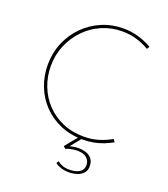

<svg xmlns="http://www.w3.org/2000/svg" viewBox="-164 -825 1019 1164"><g transform="rotate(20 345.0 -243.5)"><path d="M616 -43Q590 -28 560.5 -16.5Q531 -5 498 1.5Q465 8 429 8Q349 8 283.5 -20Q218 -48 171 -97Q124 -146 99 -210.5Q74 -275 74 -347Q74 -423 101.5 -489Q129 -555 178 -604.5Q227 -654 292 -682Q357 -710 431 -710Q482 -710 528.5 -696.5Q575 -683 616 -659L606 -642Q568 -665 523.5 -678Q479 -691 431 -691Q362 -691 300.5 -664.5Q239 -638 193 -590.5Q147 -543 120.5 -480.5Q94 -418 94 -346Q94 -279 117.5 -218Q141 -157 185 -110.5Q229 -64 290.5 -37.5Q352 -11 429 -11Q478 -11 522 -24.5Q566 -38 604 -60ZM337 181Q349 192 368 199.5Q387 207 414 207Q455 207 479 191.5Q503 176 503 146Q503 119 483 100.5Q463 82 421 82Q404 82 382 86.5Q360 91 348 97L334 84L407 -5L423 4L355 88L340 84Q351 77 375.5 71Q400 65 422 65Q471 65 497.5 86Q524 107 524 146Q524 172 509.5 189Q495 206 470.5 214.5Q446 223 416 223Q388 223 365 215.5Q342 208 327 196Z"/></g></svg>

Font: Josefin Sans Thin Thin
Style: Regular
Weight: 250
Version: Version 2.001